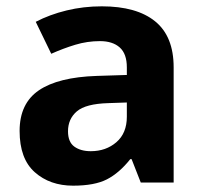

<svg xmlns="http://www.w3.org/2000/svg" viewBox="-20 -577 644 607"><path d="M302 -557Q412 -557 470.5 -509.5Q529 -462 529 -364V0H425L396 -74H392Q357 -30 318 -10Q279 10 211 10Q138 10 90 -32.5Q42 -75 42 -163Q42 -250 103 -291.5Q164 -333 286 -337L381 -340V-364Q381 -407 358.5 -427Q336 -447 296 -447Q256 -447 218 -435.5Q180 -424 142 -407L93 -508Q137 -531 190.5 -544Q244 -557 302 -557ZM323 -251Q251 -249 223 -225Q195 -201 195 -162Q195 -128 215 -113.5Q235 -99 267 -99Q315 -99 348 -127.5Q381 -156 381 -208V-253Z"/></svg>

Font: Noto Sans Telugu
Style: Bold
Weight: 700
Designer: Jelle Bosma - Monotype Design Team
Foundry: Monotype Imaging Inc.
Version: Version 2.005; ttfautohint (v1.8.4.7-5d5b)